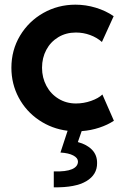

<svg xmlns="http://www.w3.org/2000/svg" viewBox="-20 -551 519 814"><path d="M310.5 133.8Q310.5 118.7 290.8 108.2Q271 97.7 236.3 95.7L266.6 3.4Q199.7 -4.9 145 -42Q90.3 -79.1 59.3 -137.2Q28.3 -195.3 28.3 -263.7Q28.3 -338.4 64.9 -399.7Q101.6 -460.9 163.8 -496.1Q226.1 -531.2 299.8 -531.2Q343.8 -531.2 386.2 -518.3Q428.7 -505.4 461.9 -482.4L412.1 -373Q390.6 -392.1 361.8 -402.6Q333 -413.1 301.8 -413.1Q259.8 -413.1 227.1 -393.3Q194.3 -373.5 176.3 -339.6Q158.2 -305.7 158.2 -263.7Q158.2 -221.7 176.8 -187Q195.3 -152.3 228.3 -132.3Q261.2 -112.3 301.8 -112.3Q335 -112.3 366.2 -123.3Q397.5 -134.3 414.1 -150.4L462.9 -39.1Q436.5 -21.5 401.1 -9.8Q365.7 2 326.2 4.9L310.1 51.3Q348.6 61.5 370.4 84.2Q392.1 106.9 391.6 140.6Q392.1 189.5 346.2 217Q300.3 244.6 208 243.2V175.8Q259.8 177.2 285.2 166.3Q310.5 155.3 310.5 133.8Z"/></svg>

Font: Reddit Sans Fudge
Style: Bold
Weight: 700
Designer: Stephen Hutchings
Foundry: Reddit
Version: Version 1.013